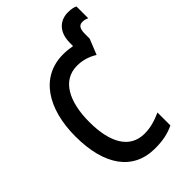

<svg xmlns="http://www.w3.org/2000/svg" viewBox="-259 -968 1073 1073"><g transform="rotate(-45 277.0 -431.5)"><path d="M304 10C362 10 411 1 455 -21V-123C412 -104 370 -90 321 -90C206 -90 148 -189 148 -355C148 -512 204 -626 322 -626C365 -626 405 -614 442 -591L479 -683V-719C479 -766 494 -778 517 -778C533 -778 546 -773 554 -769V-862C543 -868 526 -873 497 -873C439 -873 384 -836 384 -743V-719C362 -723 338 -726 312 -726C133 -726 36 -570 36 -352C36 -126 130 10 304 10Z"/></g></svg>

Font: Noto Sans Mono ExtraCondensed SemiBold
Style: Regular
Weight: 600
Width: 2
Designer: Monotype Design Team
Foundry: Monotype Imaging Inc.
Version: Version 2.014